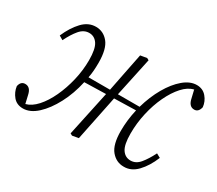

<svg xmlns="http://www.w3.org/2000/svg" viewBox="-99 -694 1021 905"><g transform="rotate(30 412.0 -242.0)"><path d="M640 11Q600 11 572.5 -21.5Q545 -54 545 -129Q545 -187 559 -248L441 -245L435 -215Q424 -161 413 -107.5Q402 -54 391 0L357 6L346 0L398 -244L281 -241Q266 -172 236 -115Q206 -58 168.5 -23.5Q131 11 92 11Q58 11 38.5 -12.5Q19 -36 15 -66Q21 -95 45 -95Q74 -95 82 -56L92 -13Q123 -21 151 -52Q179 -83 201 -130Q223 -177 236 -232Q249 -287 249 -342Q249 -403 232 -428.5Q215 -454 186 -454Q157 -454 135 -428Q113 -402 93 -361L71 -374Q94 -427 126 -461Q158 -495 199 -495Q240 -495 267 -462Q294 -429 294 -354Q294 -333 292.5 -312Q291 -291 287 -271H404Q415 -324 425 -377Q435 -430 446 -482L481 -488L492 -482L447 -271H565Q583 -334 612 -384.5Q641 -435 676.5 -465Q712 -495 748 -495Q781 -495 801 -471.5Q821 -448 824 -418Q817 -388 794 -388Q765 -388 757 -428L747 -470L749 -471H747V-470H746H747Q716 -463 688 -432Q660 -401 638 -354.5Q616 -308 603.5 -252.5Q591 -197 591 -141Q591 -80 608 -55Q625 -30 654 -30Q683 -30 704.5 -56Q726 -82 746 -122L768 -110Q746 -56 713.5 -22Q681 12 640 11Z"/></g></svg>

Font: Source Serif 4 SmText Light
Style: Italic
Weight: 300
Italic angle: -12°
Designer: Frank Grießhammer
Foundry: Adobe
Version: Version 4.005;hotconv 1.1.0;makeotfexe 2.6.0